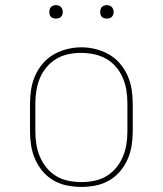

<svg xmlns="http://www.w3.org/2000/svg" viewBox="-20 -727 640 755"><path d="M300 8Q272 8 244 2.5Q216 -3 191.5 -17Q167 -31 148.5 -52.5Q130 -74 118.5 -100Q107 -126 102.5 -154Q98 -182 98 -210V-320Q98 -348 102.5 -376Q107 -404 118.5 -430Q130 -456 148.5 -477.5Q167 -499 191.5 -513Q216 -527 244 -534Q272 -541 300 -541Q328 -541 356 -534Q384 -527 408.5 -513Q433 -499 451.5 -477.5Q470 -456 481.5 -430Q493 -404 497.5 -376Q502 -348 502 -320V-210Q502 -182 497.5 -154Q493 -126 481.5 -100Q470 -74 451.5 -52.5Q433 -31 408.5 -17Q384 -3 356 2.5Q328 8 300 8ZM300 -11Q325 -11 350.5 -16Q376 -21 398 -34Q420 -47 436.5 -67Q453 -87 463 -110.5Q473 -134 477 -159.5Q481 -185 481 -210V-320Q481 -346 477 -371.5Q473 -397 463 -420.5Q453 -444 436 -464Q419 -484 396.5 -496.5Q374 -509 348.5 -514Q323 -519 298 -519Q272 -519 247 -513.5Q222 -508 200.5 -495Q179 -482 162.5 -462Q146 -442 136.5 -419Q127 -396 123 -370.5Q119 -345 119 -320V-210Q119 -185 123 -159.5Q127 -134 137 -110.5Q147 -87 163.5 -67Q180 -47 202 -34Q224 -21 249.5 -16Q275 -11 300 -11ZM400 -654Q395 -654 389.5 -655.5Q384 -657 380.5 -660.5Q377 -664 375.5 -669.5Q374 -675 374 -680Q374 -685 375.5 -690.5Q377 -696 380.5 -699.5Q384 -703 389.5 -705Q395 -707 400 -707Q405 -707 410.5 -705Q416 -703 419.5 -699.5Q423 -696 425 -690.5Q427 -685 427 -680Q427 -675 425 -669.5Q423 -664 419.5 -660.5Q416 -657 410.5 -655.5Q405 -654 400 -654ZM200 -654Q195 -654 189.5 -655.5Q184 -657 180.5 -660.5Q177 -664 175.5 -669.5Q174 -675 174 -680Q174 -685 175.5 -690.5Q177 -696 180.5 -699.5Q184 -703 189.5 -705Q195 -707 200 -707Q205 -707 210.5 -705Q216 -703 219.5 -699.5Q223 -696 225 -690.5Q227 -685 227 -680Q227 -675 225 -669.5Q223 -664 219.5 -660.5Q216 -657 210.5 -655.5Q205 -654 200 -654Z"/></svg>

Font: Iosevka Curly Slab ThEx
Style: Regular
Weight: 100
Width: 7
Monospace: yes
Designer: Belleve Invis
Foundry: Belleve Invis
Version: Version 11.1.0; ttfautohint (v1.8.3)